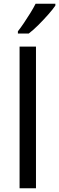

<svg xmlns="http://www.w3.org/2000/svg" viewBox="-20 -1010 317 1030"><path d="M173 0H85V-760H173ZM277 -980Q265 -962 240 -933.5Q215 -905 186.5 -876.5Q158 -848 134 -830H76V-842Q91 -861 108.5 -887Q126 -913 143 -940.5Q160 -968 171 -990H277Z"/></svg>

Font: Noto Sans Soyombo
Style: Regular
Weight: 400
Designer: Monotype Design Team
Foundry: Monotype Imaging Inc.
Version: Version 2.001; ttfautohint (v1.8.4.7-5d5b)